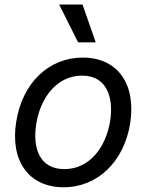

<svg xmlns="http://www.w3.org/2000/svg" viewBox="-20 -803 638 835"><path d="M256.7 11.4C403.1 11.4 518.5 -98.4 545.8 -264.6C573.5 -437.5 491.5 -552.6 339.8 -552.6C192.8 -552.6 77.4 -442.8 50.8 -275.2C22.7 -103.7 104.8 11.4 256.7 11.4ZM137.8 -264.6C155.2 -375.4 225.1 -474.1 337.4 -474.1C443.5 -474.1 475.5 -381 458.8 -275.6C440.7 -164.1 371.1 -67.5 259.2 -67.5C152.7 -67.5 120.4 -159.1 137.8 -264.6ZM237.2 -783.4 319.6 -619H396.3L338.8 -783.4Z"/></svg>

Font: Margiela Sans Text
Style: Italic
Weight: 400
Italic angle: -9.39999°
Designer: Stefan Endress, Andreas Faust
Version: Version 1.100;FEAKit 1.0